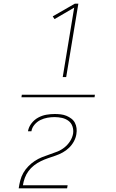

<svg xmlns="http://www.w3.org/2000/svg" viewBox="-20 -868 640 1056"><path d="M500 -333H98L100 -347H502ZM325 -444 388 -826 280 -763 270 -778 392 -848H411L344 -444ZM83 168V167Q86 146 91.5 124.5Q97 103 108 83.5Q119 64 135.5 47Q152 30 171 17.5Q190 5 211 -3.5Q232 -12 253.5 -19Q275 -26 296 -34.5Q317 -43 335 -57.5Q353 -72 365.5 -91.5Q378 -111 382 -133Q385 -154 378.5 -173Q372 -192 356.5 -203.5Q341 -215 321 -219.5Q301 -224 280 -224Q261 -224 241 -220.5Q221 -217 202.5 -208Q184 -199 170 -182.5Q156 -166 153 -147V-146H134V-147Q138 -170 153.5 -190Q169 -210 190.5 -221.5Q212 -233 235 -237Q258 -241 281 -241Q298 -241 314.5 -239Q331 -237 345.5 -231Q360 -225 372.5 -215.5Q385 -206 392 -192.5Q399 -179 401 -163Q403 -147 400 -130Q397 -110 386.5 -90.5Q376 -71 360 -55.5Q344 -40 325 -29.5Q306 -19 285.5 -12Q265 -5 244.5 2Q224 9 204.5 18.5Q185 28 167.5 41.5Q150 55 137 72.5Q124 90 116.5 110.5Q109 131 106 151H352L349 168Z"/></svg>

Font: Iosevka Thin Extended
Style: Italic
Weight: 100
Width: 7
Italic angle: -9°
Monospace: yes
Designer: Belleve Invis
Foundry: Belleve Invis
Version: Version 32.5.0; ttfautohint (v1.8.4)